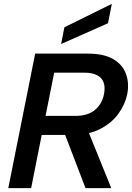

<svg xmlns="http://www.w3.org/2000/svg" viewBox="-20 -979 686 999"><path d="M521 -489Q528 -524 519.5 -549Q511 -574 485.5 -587.5Q460 -601 417 -601H262L217 -376H372Q437 -376 474 -407Q511 -438 521 -489ZM437 -700Q520 -700 569 -671.5Q618 -643 635.5 -594.5Q653 -546 642 -489Q632 -439 598 -390Q564 -341 503.5 -309Q443 -277 353 -277H197L142 0H23L163 -700ZM431 -316 559 0H425L304 -316ZM562 -959 542 -858 298 -750 315 -837Z"/></svg>

Font: Albert Sans SemiBold
Style: Italic
Weight: 600
Italic angle: -11.25°
Designer: Andreas Rasmussen
Foundry: a.Foundry
Version: Version 1.025